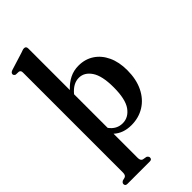

<svg xmlns="http://www.w3.org/2000/svg" viewBox="-298 -808 1109 1109"><g transform="rotate(-45 256.0 -254.0)"><path d="M173.5 -723.5V-384.5Q202.5 -416 235.8 -432.5Q269 -449 308.5 -449Q362 -449 402.8 -422.2Q443.5 -395.5 466.5 -346.5Q489.5 -297.5 489.5 -231Q489.5 -156.5 462.8 -102Q436 -47.5 389 -18.2Q342 11 282 11Q215.5 11 173.5 -27.5V170Q173.5 192 188 197L213.5 201.5Q225.5 208.5 225.5 218.5Q225.5 234 208.5 234H25.5Q8 234 8 218.5Q8 208.5 21 201.5L39 197Q53.5 192 53.5 170V-647.5Q53.5 -657.5 50 -661.5Q46.5 -665.5 41 -667.5L15 -668.5Q3.5 -674 3.5 -683Q3.5 -694.5 19 -700.5L128 -734.5Q138 -738 144.2 -740.2Q150.5 -742.5 157 -742.5Q173.5 -742.5 173.5 -723.5ZM260 -398Q213 -398 173.5 -350V-75.5Q205 -32.5 254 -32.5Q301.5 -32.5 332.8 -76Q364 -119.5 364 -217Q364 -310 334.5 -354Q305 -398 260 -398Z"/></g></svg>

Font: Fraunces 144pt S050 SemiBold
Style: Regular
Weight: 600
Version: Version 1.000; ttfautohint (v1.8.3)